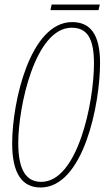

<svg xmlns="http://www.w3.org/2000/svg" viewBox="-20 -822 484 852"><path d="M204 -777H417L423 -802H209ZM160 10C351 10 424 -361 424 -542C424 -671 380 -724 300 -724C114 -724 34 -370 34 -186C34 -52 78 10 160 10ZM163 -15C97 -15 61 -66 61 -188C61 -347 135 -699 298 -699C366 -699 397 -653 397 -540C397 -369 325 -15 163 -15Z"/></svg>

Font: Noto Sans ExtraCondensed Thin
Style: Italic
Weight: 100
Width: 2
Italic angle: -12°
Designer: Monotype Design Team
Foundry: Monotype Imaging Inc.
Version: Version 2.013